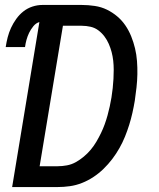

<svg xmlns="http://www.w3.org/2000/svg" viewBox="-20 -755 640 775"><path d="M29 0 139 -666Q125 -662 114.5 -649Q104 -636 97.5 -622.5Q91 -609 87 -594.5Q83 -580 81 -565H3Q6 -585 11 -604.5Q16 -624 24.5 -642.5Q33 -661 45.5 -678.5Q58 -696 74.5 -709Q91 -722 111 -728.5Q131 -735 151 -735H310Q336 -735 362.5 -731Q389 -727 411.5 -716Q434 -705 453 -689Q472 -673 486 -652.5Q500 -632 509.5 -608.5Q519 -585 525 -560Q531 -535 533 -508.5Q535 -482 534.5 -455.5Q534 -429 531 -402Q528 -375 524 -348Q520 -324 514.5 -299.5Q509 -275 501.5 -251Q494 -227 484.5 -203.5Q475 -180 462 -157Q449 -134 433 -113Q417 -92 398 -73.5Q379 -55 357 -40.5Q335 -26 311 -16.5Q287 -7 262 -3.5Q237 0 213 0ZM140 -84H213Q231 -84 250 -87.5Q269 -91 286 -100.5Q303 -110 318.5 -123Q334 -136 346.5 -151Q359 -166 369 -183Q379 -200 387.5 -217.5Q396 -235 402.5 -253Q409 -271 414 -289Q419 -307 423 -325.5Q427 -344 430 -362Q433 -381 435 -399.5Q437 -418 438 -436.5Q439 -455 439 -473.5Q439 -492 437 -510Q435 -528 430.5 -545Q426 -562 419 -578Q412 -594 401.5 -608Q391 -622 377 -632.5Q363 -643 345.5 -647Q328 -651 310 -651H234Z"/></svg>

Font: Iosevka SS04 Md Ex Obl
Style: Regular
Weight: 500
Width: 7
Italic angle: -9°
Monospace: yes
Designer: Belleve Invis
Foundry: Belleve Invis
Version: Version 19.0.0; ttfautohint (v1.8.4)